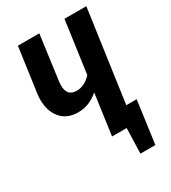

<svg xmlns="http://www.w3.org/2000/svg" viewBox="-205 -795 940 1057"><g transform="rotate(-30 265.0 -266.0)"><path d="M435 -110H501L464 160H369L374 0H281L317 -259Q286 -233 255 -220.5Q224 -208 187 -208Q117 -208 78.5 -253.5Q40 -299 40 -372Q40 -392 43 -413L82 -692H218L180 -410Q178 -392 178 -384Q178 -315 239 -315Q290 -315 332 -361L378 -692H517Z"/></g></svg>

Font: Fira Sans Extra Condensed SemiBold
Style: Italic
Weight: 600
Width: 3
Italic angle: -8°
Designer: Carrois Corporate & Edenspiekermann AG
Foundry: Carrois Corporate GbR & Edenspiekermann AG
Version: Version 4.203